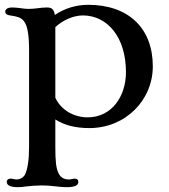

<svg xmlns="http://www.w3.org/2000/svg" viewBox="-20 -524 706 803"><path d="M101.6 88.9C101.6 145.5 95.7 178.2 86.9 201.2C80.1 219.2 62.5 226.6 48.3 226.6C44.4 226.6 40 225.6 35.6 224.6C31.7 223.6 27.8 223.1 24.4 223.1C15.1 223.1 8.3 227.5 8.3 236.8C8.3 246.6 15.6 258.8 54.7 258.8C68.4 258.8 79.1 257.3 92.3 255.4C102.1 253.9 135.3 251.5 155.3 251.5C173.3 251.5 190.4 252.9 207.5 254.9C225.1 256.8 242.2 258.8 259.3 258.8C298.8 258.8 307.6 248 307.6 236.8C307.6 227.5 301.8 223.1 292 223.1C287.6 223.1 283.2 224.1 279.3 225.1C275.4 226.1 272 226.6 268.1 226.6C250 226.6 233.9 219.7 225.1 201.2C214.4 178.7 211.4 152.3 211.4 88.9V-24.4C247.1 -1.5 293 11.7 353.5 11.7C504.9 11.7 619.1 -105 619.1 -246.6C619.1 -406.7 516.6 -503.9 348.6 -503.9C295.9 -503.9 247.1 -487.3 209.5 -461.4C204.6 -489.7 192.4 -492.7 175.3 -492.7C162.1 -492.7 149.9 -491.2 138.2 -489.7C126 -488.3 114.3 -486.8 102.1 -486.8C82.5 -486.8 75.7 -488.8 64 -490.2C52.7 -491.7 38.6 -492.7 31.2 -492.7C7.8 -492.7 2 -482.9 2 -475.1C2 -463.4 14.2 -460.4 24.9 -459C48.3 -455.6 67.4 -452.1 80.1 -435.5C94.7 -416.5 101.6 -380.4 101.6 -312ZM211.4 -115.2V-410.6C241.2 -438.5 286.1 -459.5 326.7 -459.5C430.2 -459 506.8 -367.7 506.8 -222.2C506.8 -122.6 448.7 -33.2 346.2 -33.2C293 -33.2 236.3 -61 211.4 -115.2Z"/></svg>

Font: Stoke
Style: Light
Weight: 300
Designer: Nicole Fally
Foundry: Nicole Fally
Version: Version 1.001